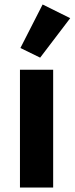

<svg xmlns="http://www.w3.org/2000/svg" viewBox="-20 -836 333 856"><path d="M217 0H69V-525H217ZM293 -755 159 -579 71 -622 170 -816Z"/></svg>

Font: IBM Plex Sans
Style: Bold
Weight: 700
Designer: Mike Abbink, Paul van der Laan, Pieter van Rosmalen
Foundry: Bold Monday
Version: Version 3.201